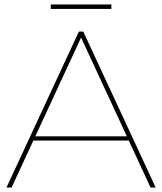

<svg xmlns="http://www.w3.org/2000/svg" viewBox="-20 -842 728 862"><path d="M334 -700H354L679 0H656L339 -684H349L32 0H9ZM126 -230H561L571 -211H116ZM208 -822H480V-802H208Z"/></svg>

Font: Montserrat
Style: Regular
Weight: 400
Designer: Julieta Ulanovsky
Foundry: Julieta Ulanovsky
Version: Version 8.000